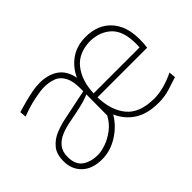

<svg xmlns="http://www.w3.org/2000/svg" viewBox="-89 -748 1001 1001"><g transform="rotate(-45 411.5 -247.5)"><path d="M202 9Q130 9 90.5 -28.8Q51 -66.5 51 -127Q51 -179 76 -209Q101 -239 137.8 -254Q174.5 -269 209 -276L382 -312Q384.5 -381 367 -415.2Q349.5 -449.5 318.8 -460.8Q288 -472 251 -472Q229.5 -472 181.2 -462.5Q133 -453 76 -431L73 -467Q95 -473.5 126.5 -482.2Q158 -491 191 -497.5Q224 -504 251 -504Q313.5 -504 355 -475.5Q396.5 -447 408.5 -385Q433.5 -440 480 -472Q526.5 -504 591 -504Q679 -504 730.5 -449.2Q782 -394.5 782 -297Q782 -262.5 778 -237H412Q414.5 -138.5 462.8 -80.8Q511 -23 618 -23Q686 -23 769 -63L772 -26Q743.5 -16.5 703 -3.8Q662.5 9 618 9Q535.5 9 483.5 -24.8Q431.5 -58.5 407 -116Q373 -59.5 317 -25.2Q261 9 202 9ZM592 -472Q504 -470 459.8 -413Q415.5 -356 412.5 -266H751Q752 -273.5 752 -280.8Q752 -288 752 -295Q752 -386 708 -428Q664 -470 592 -472ZM202 -23Q228 -23 262 -35Q296 -47 328.2 -71.5Q360.5 -96 381 -134L382 -289Q372.5 -284.5 356.5 -279Q340.5 -273.5 309 -266Q277.5 -258.5 221 -248Q183.5 -241 152 -227.8Q120.5 -214.5 101.2 -190.5Q82 -166.5 82 -128Q82 -71 115.8 -47Q149.5 -23 202 -23Z"/></g></svg>

Font: Commissioner Flair Thin
Style: Regular
Weight: 100
Designer: Kostas Bartsokas
Foundry: Kostas Bartsokas
Version: Version 1.000; ttfautohint (v1.8.3)